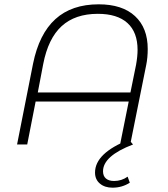

<svg xmlns="http://www.w3.org/2000/svg" viewBox="-20 -669 777 889"><path d="M664 -442Q664 -402 657 -368L583 0H536L576 -199H145L106 0H59L133 -374Q161 -512 236.5 -580.5Q312 -649 437 -649Q546 -649 605 -594.5Q664 -540 664 -442ZM617 -438Q617 -520 570 -562.5Q523 -605 433 -605Q328 -605 265.5 -548Q203 -491 180 -372L155 -241H584L610 -369Q617 -408 617 -438ZM420 130Q420 40 577 -22L596 0Q457 53 457 124Q457 146 470.5 157.5Q484 169 508 169Q543 169 571 149L581 177Q545 200 501 200Q465 200 442.5 181Q420 162 420 130Z"/></svg>

Font: Montserrat Ace
Style: Light Italic
Weight: 300
Italic angle: -11.3°
Designer: Julieta Ulanovsky
Foundry: Julieta Ulanovsky
Version: Version 1